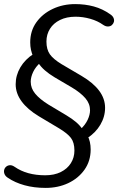

<svg xmlns="http://www.w3.org/2000/svg" viewBox="-21 -734 586 943"><path d="M203.4 188.9Q146.2 188.9 99.2 175.8Q52.3 162.8 17.6 139.2Q5.4 131.3 1.3 121Q-2.8 110.7 -0.6 101Q1.6 91.2 9.3 84.6Q16.9 78.1 27.7 77.4Q38.4 76.8 50.7 85.2Q81.1 106.3 118.6 116.6Q156.2 126.9 201 126.9Q245.5 126.9 277.6 110.9Q309.7 95 327.1 67.4Q344.5 39.8 344.5 5.4Q344.5 -34 327.4 -56.5Q310.2 -78.9 269.9 -103.2L169.7 -163Q114.1 -196.6 85.1 -236.1Q56 -275.6 56 -320Q56 -364.1 78.9 -403.1Q101.8 -442.1 144.1 -469.5L141.2 -458.1Q134.8 -473.1 131.1 -489.5Q127.4 -506 127.4 -525.8Q127.4 -582.6 157.8 -624.8Q188.2 -666.9 238.3 -690.4Q288.3 -713.9 348.2 -713.9Q396.8 -713.9 439.5 -702.3Q482.3 -690.8 520 -664.1Q532.7 -655.8 536.8 -645.5Q540.9 -635.2 538.2 -625.9Q535.4 -616.7 527.9 -610.3Q520.3 -604 509 -603.9Q497.8 -603.7 485.5 -612.1Q458.6 -631.3 422.5 -641.6Q386.3 -651.9 350.1 -651.9Q306.1 -651.9 273.8 -635.9Q241.4 -620 224.3 -592.4Q207.1 -564.8 207.1 -529.9Q207.1 -491 224 -467.2Q240.8 -443.5 281.7 -418.7L378.9 -361.6Q437 -327.4 466 -288.4Q495.1 -249.4 495.1 -204.5Q495.1 -160.9 471.9 -121.4Q448.8 -81.9 406 -54.5L408.5 -69.3Q424.3 -39 424.3 -0.1Q424.3 57.1 393.8 99.8Q363.4 142.4 313.6 165.7Q263.7 188.9 203.4 188.9ZM129.9 -332.5Q129.9 -300.2 152.1 -273.6Q174.3 -246.9 216.7 -220.5L304.8 -167.8Q333.7 -150.5 353.5 -133.5Q373.3 -116.4 385.4 -97.1L374 -98.7Q397.3 -119.9 409.3 -145.1Q421.2 -170.3 421.2 -192.5Q421.2 -224.8 398.5 -251.4Q375.8 -278.1 331.9 -304.5L247.3 -354.2Q219.4 -371 199.4 -388.5Q179.3 -406 166.7 -425.8L178.5 -427.6Q154.3 -406.6 142.1 -381.1Q129.9 -355.7 129.9 -332.5Z"/></svg>

Font: Nunito Variable Extra Light
Style: Italic
Weight: 200
Italic angle: -9°
Designer: Vernon Adams
Foundry: Vernon Adams
Version: Version 3.602